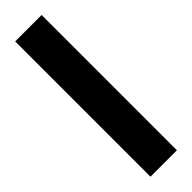

<svg xmlns="http://www.w3.org/2000/svg" viewBox="-283 -832 834 834"><g transform="rotate(-45 134.0 -415.5)"><path d="M53 0V-831H215.5V0Z"/></g></svg>

Font: Merriweather 28pt Black
Style: Regular
Weight: 900
Version: Version 2.100